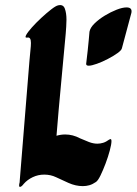

<svg xmlns="http://www.w3.org/2000/svg" viewBox="-20 -730 535 751"><path d="M207 -709Q227 -714 233.5 -696.5Q240 -679 240 -653Q240 -640 239 -625.5Q238 -611 237 -598Q228 -498 218.5 -398.5Q209 -299 201 -199Q218 -204 235 -204Q265 -204 293 -189Q311 -181 328 -174.5Q345 -168 361 -168Q372 -168 383.5 -171.5Q395 -175 407 -184Q411 -186 412 -186Q416 -186 416 -178Q416 -166 409.5 -141.5Q403 -117 393 -90.5Q383 -64 373 -43.5Q363 -23 355 -18Q342 -9 329.5 -5.5Q317 -2 304 -2Q276 -2 248 -14.5Q220 -27 199 -37Q178 -47 153 -47Q129 -47 108 -37Q87 -27 73 -11Q64 1 58 1Q52 1 57 -18Q57 -19 57 -21L95 -490Q97 -515 99 -533Q101 -551 101 -562Q101 -586 87 -583Q76 -581 82 -592.5Q88 -604 104.5 -622.5Q121 -641 141.5 -660Q162 -679 180 -693Q198 -707 207 -709ZM317 -480Q324 -538 327 -572Q330 -606 330 -606Q333 -622 350 -638.5Q367 -655 390 -669Q413 -683 436 -692Q459 -701 475 -701Q498 -701 494 -680L457 -542Q456 -534 440 -522.5Q424 -511 402 -499.5Q380 -488 359 -480.5Q338 -473 327 -473Q317 -473 317 -480Z"/></svg>

Font: Ga Maamli
Style: Regular
Weight: 400
Designer: Afotey Clement Nii Odai, Ama Asantewa Diaka, David Abbey-Thompson
Foundry: Sorkin Type Co.
Version: Version 1.000; ttfautohint (v1.8.4.7-5d5b)